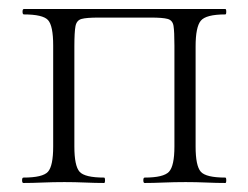

<svg xmlns="http://www.w3.org/2000/svg" viewBox="-20 -406 551 426"><path d="M480 -12Q482 -12 482 -6Q482 0 480 0Q461 0 438 -1Q415 -2 392 -2Q367 -2 343 -1Q319 0 301 0Q298 0 298 -6Q298 -12 301 -12Q343 -12 355 -25Q367 -38 367 -81V-305Q367 -336 365 -348.5Q363 -361 352 -364Q341 -367 315 -367H199Q172 -367 161 -364Q150 -361 147.5 -348Q145 -335 145 -303V-81Q145 -38 156.5 -25Q168 -12 211 -12Q213 -12 213 -6Q213 0 211 0Q192 0 169 -1Q146 -2 123 -2Q98 -2 74.5 -1Q51 0 32 0Q29 0 29 -6Q29 -12 32 -12Q75 -12 86.5 -25Q98 -38 98 -81V-305Q98 -349 86.5 -361.5Q75 -374 33 -374Q30 -374 30 -380Q30 -386 33 -386H480Q482 -386 482 -380Q482 -374 480 -374Q437 -374 425.5 -360Q414 -346 414 -303V-81Q414 -38 425.5 -25Q437 -12 480 -12Z"/></svg>

Font: Cormorant Light
Style: Regular
Weight: 300
Designer: Christian Thalmann (Catharsis Fonts)
Foundry: Catharsis Fonts
Version: Version 4.000